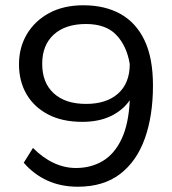

<svg xmlns="http://www.w3.org/2000/svg" viewBox="-20 -698 652 728"><path d="M275 10Q211 10 159.5 -13.5Q108 -37 70 -81L105 -137Q143 -99 184 -80Q225 -61 268 -61Q325 -61 369.5 -87.5Q414 -114 441 -171Q468 -228 472 -318Q446 -280 400.5 -258Q355 -236 292 -236Q216 -236 162.5 -264Q109 -292 80.5 -341Q52 -390 52 -454Q52 -518 82 -568.5Q112 -619 166.5 -648.5Q221 -678 296 -678Q378 -678 437 -645Q496 -612 528 -545Q560 -478 560 -374Q560 -259 529 -172.5Q498 -86 435 -38Q372 10 275 10ZM306 -304Q384 -304 428 -343.5Q472 -383 472 -455Q461 -523 421.5 -565Q382 -607 306 -607Q228 -607 184 -567Q140 -527 140 -456Q140 -384 184 -344Q228 -304 306 -304Z"/></svg>

Font: Gantari
Style: Regular
Weight: 400
Designer: Anugrah Pasau
Foundry: Lafontype
Version: Version 1.000; ttfautohint (v1.8.3)